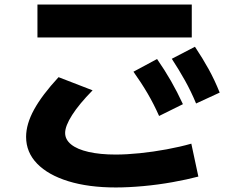

<svg xmlns="http://www.w3.org/2000/svg" viewBox="-20 -768 1040 846"><path d="M490 58Q370 58 281 30.5Q192 3 143.5 -47Q95 -97 95 -165Q95 -221 130 -285Q165 -349 238 -428L388 -370Q329 -310 298 -261.5Q267 -213 267 -182Q267 -153 293.5 -131.5Q320 -110 370.5 -98.5Q421 -87 490 -87Q538 -87 596.5 -93Q655 -99 714.5 -110Q774 -121 823 -135L854 10Q805 23 741 34.5Q677 46 611.5 52Q546 58 490 58ZM145 -603V-748H825V-603ZM681 -257Q658 -309 630.5 -356Q603 -403 568 -452L672 -508Q706 -459 733.5 -411Q761 -363 786 -309ZM844 -312Q822 -365 795.5 -412.5Q769 -460 737 -509L839 -562Q873 -511 899.5 -463Q926 -415 948 -360Z"/></svg>

Font: M PLUS 1 Thin ExtraBold
Style: Regular
Weight: 800
Version: Version 1.001